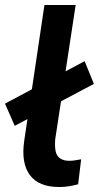

<svg xmlns="http://www.w3.org/2000/svg" viewBox="-40 -739 396 769"><path d="M197 10Q115 10 79.5 -38Q44 -86 57 -175L138 -719H263L181 -180Q179 -151 183 -132.5Q187 -114 201 -104.5Q215 -95 237 -95Q250 -95 261.5 -97Q273 -99 285 -101L273 -1Q255 4 236.5 7Q218 10 197 10ZM19 -235 -20 -324 299 -494 336 -403Z"/></svg>

Font: Nunitoga
Style: Bold Italic
Weight: 700
Italic angle: -9°
Designer: Vernon Adams
Foundry: Vernon Adams
Version: Version 1.0